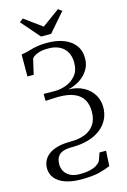

<svg xmlns="http://www.w3.org/2000/svg" viewBox="-172 -1038 900 1364"><g transform="rotate(-15 278.0 -356.0)"><path d="M249.5 249.5Q179 249.5 130.8 232Q82.5 214.5 57.5 183Q32.5 151.5 32.5 110.5Q32.5 84 43.2 59Q54 34 78.8 13.8Q103.5 -6.5 144.5 -18.2Q185.5 -30 245.5 -30Q306 -30 350.5 -47.8Q395 -65.5 420 -102.8Q445 -140 445 -198Q445 -246.5 425.5 -282.8Q406 -319 361.2 -339.2Q316.5 -359.5 241 -359.5L147 -355.5L146.5 -406.5L227 -405.5Q270 -405 313.2 -421.2Q356.5 -437.5 385.2 -472.5Q414 -507.5 414 -563.5Q414 -634 373.2 -672Q332.5 -710 260.5 -710Q210.5 -710 180 -697.2Q149.5 -684.5 139.5 -668.5L113.5 -556H67.5L68 -718Q86.5 -719.5 105.5 -724.5Q124.5 -729.5 146.8 -735.8Q169 -742 197.5 -746.5Q226 -751 263 -751Q332.5 -751 385 -730.8Q437.5 -710.5 467 -671.5Q496.5 -632.5 496.5 -576Q496.5 -534.5 479.8 -502.5Q463 -470.5 436.8 -447.5Q410.5 -424.5 380.5 -410.8Q350.5 -397 323.5 -392Q389 -390.5 435.5 -365.2Q482 -340 506.8 -298.5Q531.5 -257 531.5 -206Q531.5 -158.5 512 -118.8Q492.5 -79 455.5 -50Q418.5 -21 364.8 -5Q311 11 243 11Q204 11 180.5 19Q157 27 144.8 41Q132.5 55 128.2 72Q124 89 124 107.5Q124 133 136.8 156.5Q149.5 180 177.2 195.2Q205 210.5 249.5 210.5Q294 210.5 324.5 203Q355 195.5 373.8 183Q392.5 170.5 401.5 156.5L422.5 98H470.5L464.5 209.5Q435.5 222.5 385.2 236Q335 249.5 249.5 249.5ZM234.5 -805 115.5 -942 142.5 -962 271.5 -868 400.5 -962 427.5 -942 308.5 -805Z"/></g></svg>

Font: Merriweather 60pt Light
Style: Regular
Weight: 300
Version: Version 2.100